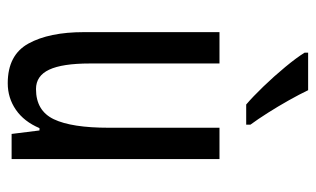

<svg xmlns="http://www.w3.org/2000/svg" viewBox="-180 -626 816 496"><g transform="rotate(90 228.0 -378.0)"><path d="M391 -537V0H326L317 -72H311Q294 -32 263.5 -11Q233 10 195 10Q122 10 92.5 -43.5Q63 -97 63 -187V-537H144V-202Q144 -131 160 -97Q176 -63 210 -63Q266 -63 288 -109Q310 -155 310 -251V-537ZM213 -766Q224 -743 239.5 -715.5Q255 -688 271.5 -662Q288 -636 302 -617V-606H250Q230 -623 203.5 -650.5Q177 -678 153 -707Q129 -736 116 -757V-766Z"/></g></svg>

Font: Noto Sans Malayalam ExtraCondensed
Style: Regular
Weight: 400
Width: 2
Designer: Jelle Bosma - Monotype Design Team
Foundry: Monotype Imaging Inc.
Version: Version 2.104; ttfautohint (v1.8.4.7-5d5b)